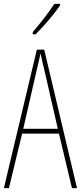

<svg xmlns="http://www.w3.org/2000/svg" viewBox="-20 -970 417 990"><path d="M290 -943V-950H260C226 -898 194 -858 149 -805V-793H163C202 -830 257 -894 290 -943ZM351 0H377L208 -714H170L0 0H26L94 -281H284ZM208 -612 278 -306H100L170 -612C178 -646 183 -666 189 -695C195 -666 200 -645 208 -612Z"/></svg>

Font: Noto Sans Malayalam ExtraCondensed Thin
Style: Regular
Weight: 100
Width: 2
Designer: Jelle Bosma - Monotype Design Team
Foundry: Monotype Imaging Inc.
Version: Version 2.104